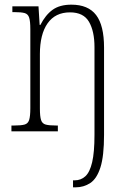

<svg xmlns="http://www.w3.org/2000/svg" viewBox="-20 -563 551 823"><path d="M293 240V210H300Q327 210 346 192.5Q365 175 375 132.5Q385 90 385 15V-361Q385 -429 361.5 -469.5Q338 -510 280 -510Q217 -510 184 -463Q151 -416 151 -331V-98Q151 -64 156 -48.5Q161 -33 176 -29Q191 -25 220 -25H228V0H29V-25H41Q70 -25 85 -29Q100 -33 105 -49Q110 -65 110 -99V-438Q110 -472 105 -487.5Q100 -503 85.5 -507Q71 -511 43 -511H33V-536H145L150 -456H153Q175 -499 205.5 -521Q236 -543 286 -543Q358 -543 392 -498.5Q426 -454 426 -359V15Q426 106 410.5 154.5Q395 203 367 221.5Q339 240 304 240Z"/></svg>

Font: Noto Serif Lao Condensed ExtraLight
Style: Regular
Weight: 200
Width: 3
Designer: Monotype Design Team
Foundry: Monotype Imaging Inc.
Version: Version 2.003; ttfautohint (v1.8.4.7-5d5b)